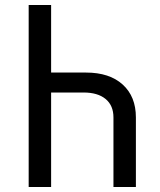

<svg xmlns="http://www.w3.org/2000/svg" viewBox="-20 -750 640 770"><path d="M185 -730V-459H325Q419 -459 472 -411Q525 -363 525 -279V0H435V-279Q435 -327 403.5 -353Q372 -379 315 -379H185V0H95V-730Z"/></svg>

Font: JetBrainsMonoNL NF
Style: Regular
Weight: 400
Designer: Philipp Nurullin, Konstantin Bulenkov
Foundry: JetBrains
Version: Version 2.304; ttfautohint (v1.8.4.7-5d5b);Nerd Fonts 3.2.1